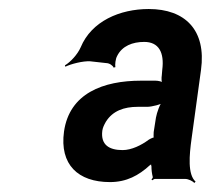

<svg xmlns="http://www.w3.org/2000/svg" viewBox="-20 -741 468 426"><path d="M405 -433 426 -586C438 -674 391 -721 310 -721C246 -721 183 -694 159 -636C152 -620 136 -603 124 -596L125 -593C137 -599 164 -606 180 -605L216 -601C223 -601 231 -595 232 -591L236 -592C235 -597 236 -610 240 -617C251 -639 274 -648 300 -648C332 -648 345 -625 340 -586L339 -574C338 -568 338 -558 341 -555L343 -557C340 -560 331 -562 325 -562H293C209 -562 134 -534 122 -449C112 -376 153 -337 224 -337C261 -337 288 -352 312 -374C314 -375 318 -378 319 -380L315 -381C315 -379 315 -375 316 -372C316 -364 317 -356 319 -348C319 -346 317 -344 316 -343L318 -341C319 -342 322 -344 324 -344H391C398 -344 408 -339 411 -335L414 -338C396 -354 400 -397 405 -433ZM207 -451C208 -458 211 -464 215 -471C230 -495 255 -504 286 -504H307C316 -504 338 -509 345 -515L342 -518C335 -512 328 -491 326 -480L321 -448C321 -445 320 -434 322 -433L325 -436C323 -438 313 -433 310 -431C294 -419 272 -408 252 -408C223 -408 203 -419 207 -451Z"/></svg>

Font: Asimov
Style: EdgeNarIt
Weight: 500
Designer: Google
Version: Version 2.000980: 2014